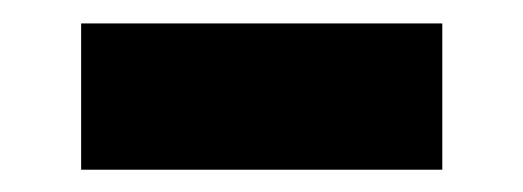

<svg xmlns="http://www.w3.org/2000/svg" viewBox="-20 -708 458 168"><path d="M51 -559.5V-687.5H367V-559.5ZM116 -622.5H308H116Z"/></svg>

Font: Tourney Black
Style: Regular
Weight: 900
Version: Version 1.015